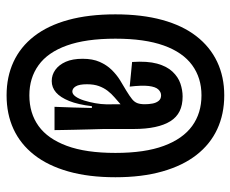

<svg xmlns="http://www.w3.org/2000/svg" viewBox="-82 -584 741 618"><g transform="rotate(90 289.0 -275.5)"><path d="M287.3 74.3Q227.7 74.3 179.5 52Q131.3 29.7 97 -14.5Q62.7 -58.7 44.7 -124.2Q26.7 -189.7 26.7 -276Q26.7 -361.3 44.7 -426.8Q62.7 -492.3 97 -536.5Q131.3 -580.7 179.5 -603.5Q227.7 -626.3 287.3 -626.3Q347.7 -626.3 396.3 -603.7Q445 -581 479.3 -536.8Q513.7 -492.7 532.3 -427.2Q551 -361.7 551 -276Q551 -189.7 532.3 -124.2Q513.7 -58.7 479 -14.5Q444.3 29.7 396 52Q347.7 74.3 287.3 74.3ZM287.3 1Q345 1 386.2 -28.7Q427.3 -58.3 450 -119.7Q472.7 -181 472.7 -276Q472.7 -370.7 450 -431.8Q427.3 -493 386 -523Q344.7 -553 287.3 -553Q231.3 -553 190.2 -523Q149 -493 127 -431.7Q105 -370.3 105 -276Q105 -181 127 -119.7Q149 -58.3 190.2 -28.7Q231.3 1 287.3 1ZM275 -137.3Q283.7 -137.3 291.2 -147.8Q298.7 -158.3 304 -175.3Q309.3 -192.3 312.7 -211.2Q316 -230 316.3 -246.7L316 -305L334 -312.3Q326.3 -301.7 315.7 -292.2Q305 -282.7 293.7 -273Q282.3 -263.3 272.8 -251Q263.3 -238.7 257.5 -222.7Q251.7 -206.7 251.7 -184.3Q251.7 -159.3 258.5 -148.3Q265.3 -137.3 275 -137.3ZM241.3 -71Q221.3 -71 205.2 -82.7Q189 -94.3 179.3 -116.2Q169.7 -138 169.7 -170.7Q169.7 -202.7 179.7 -225.3Q189.7 -248 205.2 -263.8Q220.7 -279.7 238.5 -290.8Q256.3 -302 272.3 -311Q290.3 -322 299.7 -329.7Q309 -337.3 312.5 -346.7Q316 -356 316 -371Q316 -383.3 313.8 -395.2Q311.7 -407 305.3 -415Q299 -423 287.3 -423Q277 -423 268.5 -414.2Q260 -405.3 257.3 -383.2Q254.7 -361 259.3 -322L180 -329.7Q176.7 -378.7 185.3 -410.2Q194 -441.7 211.2 -459.8Q228.3 -478 249.5 -485.2Q270.7 -492.3 291 -492.3Q318.7 -492.3 338.3 -482.7Q358 -473 370.5 -453.2Q383 -433.3 389.3 -403.8Q395.7 -374.3 395.7 -334.3V-238.3Q396.3 -217 397 -191.8Q397.7 -166.7 398.2 -143.2Q398.7 -119.7 399 -102.5Q399.3 -85.3 399.3 -80H324.3Q325.3 -110.3 326.5 -140.3Q327.7 -170.3 328 -200.3H322.3Q317 -155.7 305.5 -127.2Q294 -98.7 278 -84.8Q262 -71 241.3 -71Z"/></g></svg>

Font: Bricolage Grotesque 96pt ExtraBold Condensed
Style: Regular
Weight: 800
Width: 3
Version: Version 1.001;gftools[0.9.33.dev8+g029e19f]